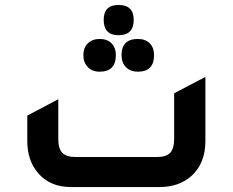

<svg xmlns="http://www.w3.org/2000/svg" viewBox="-20 -754 938 774"><path d="M458 -612Q398 -612 398 -674Q398 -734 458 -734Q519 -734 519 -674Q519 -612 458 -612ZM382 -465Q352 -465 334 -483.5Q316 -502 316 -532Q316 -561 334 -579Q352 -597 382 -597Q412 -597 429.5 -579.5Q447 -562 447 -532Q447 -465 382 -465ZM536 -465Q506 -465 488 -483Q470 -501 470 -532Q470 -597 536 -597Q566 -597 583.5 -579.5Q601 -562 601 -532Q601 -465 536 -465ZM266 0Q181 0 133 -57Q90 -107 90 -186V-288L215 -354V-194Q215 -154 231.5 -137.5Q248 -121 286 -121H612Q650 -121 666 -138Q682 -155 682 -194V-378L808 -444V-186Q808 -95 751 -44Q701 0 623 0Z"/></svg>

Font: Space Grotesk
Style: Bold
Weight: 700
Designer: Florian Karsten
Foundry: Florian Karsten
Version: Version 2.000